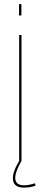

<svg xmlns="http://www.w3.org/2000/svg" viewBox="-20 -756 222 902"><path d="M69.5 -736.5V-683.5H80.5V-736.5ZM70 0H81V-591.5H70ZM91.5 125.5Q102.5 125.5 113.5 124.2Q124.5 123 133.5 120.2Q142.5 117.5 147 116L143.5 104.5Q139 107 130.5 109.2Q122 111.5 112 113Q102 114.5 92.5 114.5Q71.5 114.5 61.5 105.2Q51.5 96 51.5 79.5Q51.5 66.5 57.2 50.2Q63 34 70.2 19.8Q77.5 5.5 81 0H70.5Q67 5 59.8 18.5Q52.5 32 46.5 48.5Q40.5 65 40.5 80.5Q40.5 96.5 47 106.5Q53.5 116.5 64.8 121Q76 125.5 91.5 125.5Z"/></svg>

Font: Anybody SemiExpanded Thin
Style: Regular
Weight: 250
Width: 6
Version: Version 1.113;gftools[0.9.25]